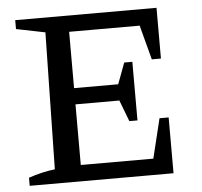

<svg xmlns="http://www.w3.org/2000/svg" viewBox="-49 -704 793 754"><g transform="rotate(-5 347.5 -326.5)"><path d="M569 -220H605V0H38V-32Q65 -41 90.5 -47Q116 -53 142 -56L152 -595L38 -618V-653H595V-453H559L523 -589H203L245 -630V-367H419L450 -450H482V-219H450L418 -303H245V-23L203 -64H531Z"/></g></svg>

Font: Piazzolla 24pt Medium
Style: Regular
Weight: 500
Designer: Juan Pablo del Peral
Foundry: Huerta Tipografica
Version: Version 2.005